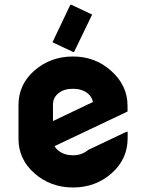

<svg xmlns="http://www.w3.org/2000/svg" viewBox="-20 -787 621 816"><path d="M283.7 -766.6 371.6 -725.1 294.9 -566.4H290L203.1 -607.4L278.8 -766.6ZM127 -49.8Q58.6 -109.9 58.6 -196.8V-340.3Q58.6 -428.7 127 -487.8Q195.3 -546.9 290.3 -546.9Q385.3 -546.9 453.6 -484.9Q522 -422.9 522 -337.9V-313L211.9 -166Q218.3 -154.3 230 -145.5Q254.9 -127 290.5 -127Q327.6 -127 355 -149.9L517.6 -227.1H522.5V-200.2Q522.5 -110.4 454.1 -50.3Q385.7 9.8 290.5 9.8Q195.3 9.8 127 -49.8ZM205.1 -272.5 375 -353.5Q371.1 -376 351.6 -391.1Q327.1 -409.7 290 -409.7Q252 -409.7 229 -391.1Q205.1 -372.1 205.1 -342.8Z"/></svg>

Font: Nova Round
Style: Bold
Weight: 700
Designer: Wojciech Kalinowski "wmk69" (wmk69@o2.pl)
Foundry: Wojciech Kalinowski "wmk69" (wmk69@o2.pl)
Version: Version 3.1.0; 2021-05-23